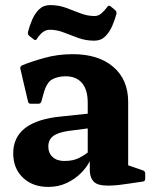

<svg xmlns="http://www.w3.org/2000/svg" viewBox="-20 -722 605 755"><path d="M170 13Q108 13 70 -23.5Q32 -60 32 -119Q32 -246 221 -264L325 -275V-318Q325 -369 302.5 -395.5Q280 -422 238 -422Q208 -422 185.5 -410Q163 -398 151 -353L143 -324Q140 -314 131 -314H101Q91 -314 90 -324Q82 -357 74.5 -389.5Q67 -422 60 -452Q58 -460 67 -465Q100 -479 153.5 -494Q207 -509 266 -509Q367 -509 425.5 -459Q484 -409 484 -321V-72L542 -52Q551 -49 551 -39V-19Q551 -9 541 -8L487 0Q400 14 366.5 3Q333 -8 333 -56V-88Q321 -64 298 -41Q275 -18 242.5 -2.5Q210 13 170 13ZM233 -89Q268 -89 291 -101Q314 -113 325 -122V-217L248 -207Q207 -201 188.5 -186.5Q170 -172 170 -146Q170 -120 187 -104.5Q204 -89 233 -89ZM96 -580Q88 -586 90 -596Q96 -620 106.5 -644.5Q117 -669 134 -685.5Q151 -702 177 -702Q210 -702 239 -691.5Q268 -681 295.5 -670Q323 -659 352 -659Q367 -659 379 -669.5Q391 -680 402 -695Q407 -703 415 -697L432 -683Q439 -678 438 -668Q432 -645 421.5 -620.5Q411 -596 394 -579Q377 -562 351 -562Q318 -562 288.5 -572.5Q259 -583 231.5 -594Q204 -605 176 -605Q160 -605 147.5 -595Q135 -585 125 -569Q120 -561 113 -567Z"/></svg>

Font: Hahmlet
Style: Bold
Weight: 700
Designer: Minjoo Ham & Mark Frömberg
Foundry: hypertype
Version: Version 1.002; ttfautohint (v1.8.3)